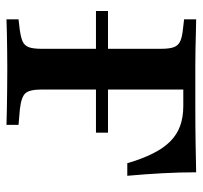

<svg xmlns="http://www.w3.org/2000/svg" viewBox="-36 -574 611 578"><g transform="rotate(90 269.0 -285.5)"><path d="M13.7 -269.4V-305.6H379.8V-269.4ZM127.4 -201.6V-465.3Q127.4 -490.3 122.6 -503.6Q117.7 -516.9 104.8 -523Q91.9 -529 66.1 -531.5L38.7 -534.7V-571Q55.6 -571 79 -570.2Q102.4 -569.4 128.6 -569Q154.8 -568.5 178.2 -568.5H189.5H298.4Q367.7 -568.5 416.1 -569.4Q464.5 -570.2 499.2 -571Q499.2 -521 502 -469.4Q504.8 -417.7 509.7 -363.7H471.8Q458.9 -408.1 442.7 -440.3Q426.6 -472.6 406.5 -492.7Q386.3 -512.9 360.1 -522.6Q333.9 -532.3 299.2 -532.3H250V-201.6ZM178.2 -2.4Q154.8 -2.4 128.6 -2Q102.4 -1.6 79 -1.2Q55.6 -0.8 38.7 0V-36.3L66.1 -39.5Q91.9 -42.7 104.8 -48.4Q117.7 -54 122.6 -67.3Q127.4 -80.6 127.4 -105.6V-201.6H250V-105.6Q250 -69.4 261.3 -56.9Q272.6 -44.4 309.7 -40.3L356.5 -36.3V0Q336.3 -0.8 309.3 -1.2Q282.3 -1.6 252.8 -2Q223.4 -2.4 196.8 -2.4H189.5Z"/></g></svg>

Font: Playfair 9pt
Style: Bold
Weight: 700
Designer: Claus Eggers Sørensen
Foundry: Claus Eggers Sørensen
Version: Version 2.203